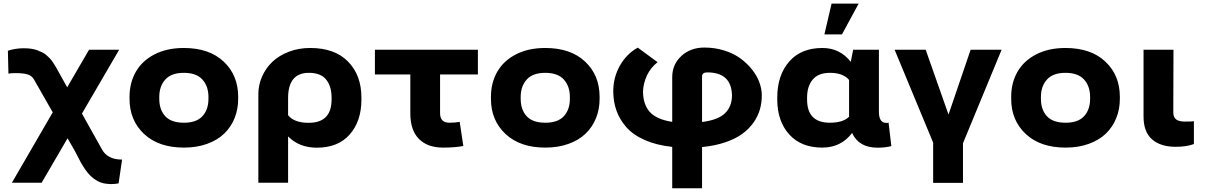

<svg xmlns="http://www.w3.org/2000/svg" viewBox="-20 -802 6627 1056"><path d="M26.4 -397 23.4 -522.9Q64.5 -536.6 111.3 -536.6Q132.8 -536.6 151.6 -533.9Q170.4 -531.2 185.8 -525.4Q201.2 -519.5 213.6 -513.4Q226.1 -507.3 237.1 -497.1Q248 -486.8 255.4 -479.5Q262.7 -472.2 271 -459.5Q279.3 -446.8 283.4 -439.9Q287.6 -433.1 294.9 -419.9Q302.2 -406.7 304.7 -402.3L349.6 -321.8L469.7 -528.3H635.3L430.7 -177.2L540 18.1Q570.3 75.7 651.4 75.7L632.3 206.5Q612.8 210.4 592.3 210.4Q577.6 210.4 560.5 208Q537.1 205.1 515.6 193.1Q494.1 181.2 478.8 166.3Q463.4 151.4 448.2 129.4Q433.1 107.4 424.6 91.6Q416 75.7 405.3 54.4Q394.5 33.2 390.6 26.4L351.6 -41.5L209 203.1H45.4L270 -184.1L167 -364.7Q154.3 -386.7 130.1 -393.3Q106 -399.9 64.9 -399.9Q37.6 -399.9 26.4 -397Z M692.4 -258.8V-269Q692.4 -346.7 727.1 -407.2Q761.7 -467.8 829.8 -502.9Q897.9 -538.1 990.7 -538.1Q1130.9 -538.1 1210.4 -463.1Q1290 -388.2 1290 -269V-258.8Q1290 -200.7 1270 -151.6Q1250 -102.5 1212.6 -66.7Q1175.3 -30.8 1118.4 -10.5Q1061.5 9.8 991.7 9.8Q852.5 9.8 772.5 -65.2Q692.4 -140.1 692.4 -258.8ZM856 -269V-258.8Q856 -198.7 888.9 -162.8Q921.9 -127 991.7 -127Q1060.5 -127 1093.5 -163.1Q1126.5 -199.2 1126.5 -258.8V-269Q1126.5 -327.6 1093.3 -364.5Q1060.1 -401.4 990.7 -401.4Q922.4 -401.4 889.2 -364.5Q856 -327.6 856 -269Z M1564.5 203.1H1400.9V-283.2Q1400.9 -334.5 1421.4 -381.1Q1441.9 -427.7 1478.5 -462.4Q1515.1 -497.1 1569.1 -517.6Q1623 -538.1 1686 -538.1Q1821.3 -538.1 1894.5 -463.1Q1967.8 -388.2 1967.8 -265.1V-254.9Q1967.8 -135.3 1903.6 -62.5Q1839.4 10.3 1722.7 10.3Q1625.5 10.3 1564.5 -51.8ZM1564.5 -262.2V-168.5Q1597.7 -126.5 1677.7 -126.5Q1803.7 -126.5 1803.7 -254.9V-265.1Q1803.7 -327.1 1773.9 -364.3Q1744.1 -401.4 1678.7 -401.4Q1564.5 -401.4 1564.5 -262.2Z M2042 -392.6V-528.3H2608.4V-392.6H2400.4V-179.2Q2400.4 -127 2452.1 -127Q2483.9 -127 2508.3 -131.8L2528.3 1Q2481.9 9.8 2417 9.8Q2331.1 9.8 2283.9 -38.1Q2236.8 -85.9 2236.8 -178.2V-392.6Z M2680.2 -258.8V-269Q2680.2 -346.7 2714.8 -407.2Q2749.5 -467.8 2817.6 -502.9Q2885.7 -538.1 2978.5 -538.1Q3118.7 -538.1 3198.2 -463.1Q3277.8 -388.2 3277.8 -269V-258.8Q3277.8 -200.7 3257.8 -151.6Q3237.8 -102.5 3200.4 -66.7Q3163.1 -30.8 3106.2 -10.5Q3049.3 9.8 2979.5 9.8Q2840.3 9.8 2760.3 -65.2Q2680.2 -140.1 2680.2 -258.8ZM2843.8 -269V-258.8Q2843.8 -198.7 2876.7 -162.8Q2909.7 -127 2979.5 -127Q3048.3 -127 3081.3 -163.1Q3114.3 -199.2 3114.3 -258.8V-269Q3114.3 -327.6 3081.1 -364.5Q3047.9 -401.4 2978.5 -401.4Q2910.2 -401.4 2877 -364.5Q2843.8 -327.6 2843.8 -269Z M3677.2 233.4V5.9Q3590.3 -3.4 3525.9 -32Q3461.4 -60.5 3424.6 -102.8Q3387.7 -145 3370.4 -194.1Q3353 -243.2 3353 -300.3Q3353 -376.5 3389.6 -441.2Q3426.3 -505.9 3487.8 -540L3596.7 -460Q3558.1 -429.7 3538.3 -387.2Q3518.6 -344.7 3516.6 -300.3Q3516.6 -228 3553.7 -186.5Q3590.8 -145 3677.2 -131.8V-377.4Q3677.2 -447.8 3727.5 -494.1Q3777.8 -540.5 3854 -540.5Q3913.1 -540.5 3965.3 -523.7Q4017.6 -506.8 4054.2 -479.5Q4090.8 -452.1 4117.7 -417.7Q4144.5 -383.3 4157.2 -347.4Q4169.9 -311.5 4169.9 -277.8Q4169.9 -236.8 4159.4 -200Q4148.9 -163.1 4124.3 -127.9Q4099.6 -92.8 4062.5 -65.7Q4025.4 -38.6 3968.8 -19.3Q3912.1 0 3841.3 6.8V233.4ZM3841.3 -381.8V-130.9Q3929.7 -142.1 3967.8 -179.4Q4005.9 -216.8 4005.9 -277.8Q4002.9 -403.8 3870.1 -403.8Q3841.3 -403.8 3841.3 -381.8Z M4254.9 -254.9V-265.1Q4254.9 -387.7 4320.1 -462.9Q4385.3 -538.1 4503.4 -538.1Q4599.6 -538.1 4659.2 -461.9L4672.4 -528.3H4814V-187.5Q4814 -126 4854.5 -126Q4863.8 -126 4867.2 -127.4L4882.3 1.5Q4850.1 10.3 4806.6 10.3Q4703.6 10.3 4666.5 -70.8Q4606 9.8 4502.4 9.8Q4385.7 9.8 4320.3 -63.2Q4254.9 -136.2 4254.9 -254.9ZM4418.9 -265.1V-254.9Q4418.9 -127 4543.9 -127Q4617.7 -127 4649.9 -160.2V-362.3Q4616.7 -401.4 4544.9 -401.4Q4480 -401.4 4449.5 -364Q4418.9 -326.7 4418.9 -265.1ZM4514.2 -612.8 4553.7 -782.2H4702.6L4610.8 -612.8Z M4900.4 -528.3H5071.3L5196.8 -171.9L5318.4 -528.3H5488.8L5276.4 -14.2V203.6H5112.3V-17.6Z M5541.5 -258.8V-269Q5541.5 -346.7 5576.2 -407.2Q5610.8 -467.8 5679 -502.9Q5747.1 -538.1 5839.8 -538.1Q5980 -538.1 6059.6 -463.1Q6139.2 -388.2 6139.2 -269V-258.8Q6139.2 -200.7 6119.1 -151.6Q6099.1 -102.5 6061.8 -66.7Q6024.4 -30.8 5967.5 -10.5Q5910.6 9.8 5840.8 9.8Q5701.7 9.8 5621.6 -65.2Q5541.5 -140.1 5541.5 -258.8ZM5705.1 -269V-258.8Q5705.1 -198.7 5738 -162.8Q5771 -127 5840.8 -127Q5909.7 -127 5942.6 -163.1Q5975.6 -199.2 5975.6 -258.8V-269Q5975.6 -327.6 5942.4 -364.5Q5909.2 -401.4 5839.8 -401.4Q5771.5 -401.4 5738.3 -364.5Q5705.1 -327.6 5705.1 -269Z M6269.5 -528.3H6434.1L6433.1 -185.1Q6433.1 -156.7 6449 -145Q6464.8 -133.3 6497.6 -133.3Q6535.2 -133.3 6546.4 -135.3V-9.8Q6506.8 5.4 6445.8 5.4Q6363.3 5.4 6316.4 -35.4Q6269.5 -76.2 6269.5 -160.6Z"/></svg>

Font: Bert Sans Black
Style: Regular
Weight: 900
Designer: Christian Robertson, Adam Twardoch, & Cristiano Sobral
Foundry: Google
Version: Version 12.135;January 10, 2020;FontCreator 12.0.0.2547 64-b